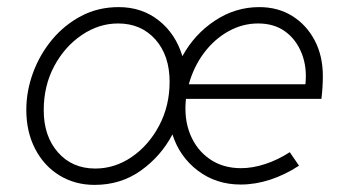

<svg xmlns="http://www.w3.org/2000/svg" viewBox="-20 -509 973 540"><path d="M246 11Q191 11 147.5 -15.5Q104 -42 79 -90Q54 -138 54 -200Q54 -253 73 -304.5Q92 -356 126.5 -397.5Q161 -439 208.5 -464Q256 -489 314 -489Q379 -489 426.5 -451.5Q474 -414 493 -351Q527 -413 584.5 -451Q642 -489 709 -489Q762 -489 802 -464Q842 -439 865 -395.5Q888 -352 888 -295Q888 -279 887 -263.5Q886 -248 884 -231H503Q497 -175 515 -131Q533 -87 570 -61.5Q607 -36 658 -36Q690 -36 725.5 -47.5Q761 -59 795 -81L821 -43Q781 -17 739.5 -3.5Q698 10 657 10Q588 10 536.5 -29Q485 -68 465 -131Q433 -70 376.5 -29.5Q320 11 246 11ZM248 -35Q303 -35 350.5 -67.5Q398 -100 427.5 -155.5Q457 -211 457 -279Q457 -353 417 -398Q377 -443 312 -443Q258 -443 210 -410.5Q162 -378 132.5 -323Q103 -268 103 -199Q103 -126 143 -80.5Q183 -35 248 -35ZM706 -443Q662 -443 622.5 -421Q583 -399 554 -360.5Q525 -322 511 -272H839Q844 -320 828.5 -359Q813 -398 782 -420.5Q751 -443 706 -443Z"/></svg>

Font: Red Hat Text VF
Style: Italic
Weight: 300
Italic angle: -12°
Designer: Pentagram, MCKL
Foundry: Pentagram, MCKL
Version: Version 1.023